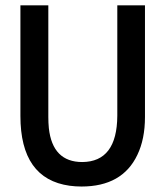

<svg xmlns="http://www.w3.org/2000/svg" viewBox="-20 -679 613 712"><path d="M517.6 -245.1V-659.2H415V-250Q414.1 -79.1 285.2 -78.1Q174.8 -78.1 161.1 -204.1Q159.2 -223.6 159.2 -245.1V-659.2H55.7V-249Q55.7 -15.6 238.3 9.8Q259.8 12.7 282.2 12.7Q433.6 12.7 489.3 -104.5Q517.6 -163.1 517.6 -245.1Z"/></svg>

Font: Yaldevi Colombo SemiBold
Style: Regular
Weight: 600
Designer: Sol Matas, Denzil Rajitha, Kosala Senevirathne and Pathum Egodawatta
Foundry: Mooniak
Version: Version 1.020 ; ttfautohint (v1.6)